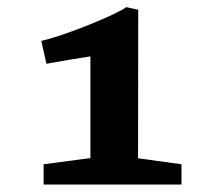

<svg xmlns="http://www.w3.org/2000/svg" viewBox="-20 -861 581 531"><path d="M100.6 -350.6H481.9V-406.7L361.8 -423.3L362.3 -834L329.1 -841.3C305.7 -822.3 158.2 -761.7 94.2 -748L108.4 -684.6C146 -691.4 196.3 -700.2 230 -705.1V-423.8L100.6 -406.7Z"/></svg>

Font: Merriweather
Style: Bold
Weight: 700
Designer: Eben Sorkin ( eben@eyebytes.com )
Foundry: Sorkin Type Co.
Version: Version 1.003